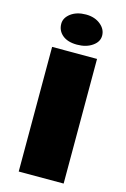

<svg xmlns="http://www.w3.org/2000/svg" viewBox="-135 -966 674 1028"><g transform="rotate(15 202.5 -452.5)"><path d="M78.1 -690.9H327.1V0H78.1ZM93.3 -823.7Q93.3 -856.4 125.5 -880.9Q158.7 -905.3 209 -905.3Q259.8 -905.3 292.5 -877Q321.3 -852.1 321.3 -817.9Q321.3 -783.7 288.1 -760.7Q254.4 -736.8 202.9 -736.8Q151.4 -736.8 122.3 -761Q93.3 -785.2 93.3 -823.7Z"/></g></svg>

Font: Limelight
Style: Regular
Weight: 400
Designer: Nicole Fally
Foundry: Nicole Fally
Version: Version 1.002